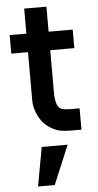

<svg xmlns="http://www.w3.org/2000/svg" viewBox="-64 -741 551 1075"><g transform="rotate(-5 211.0 -203.5)"><path d="M329.2 -119.8Q294.8 -119.8 277.6 -125Q260.4 -130.2 251.6 -147.9Q242.7 -165.6 239.6 -204.2V-458.3H375V-562.5H239.6V-703.1H114.6V-562.5H20.8V-458.3H114.6V-187.5Q114.6 -141.7 138.5 -95.8Q162.5 -50 206.3 -25Q232.3 -9.4 256.8 -4.7Q281.2 0 320.8 0H375V-119.8ZM144.8 77.1H290.6L199 295.8H105.2Z"/></g></svg>

Font: Vladivostok Bold
Style: Regular
Weight: 700
Width: 4
Designer: Michael Sharanda
Foundry: Michael Sharanda
Version: Version 1.005